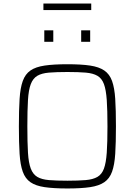

<svg xmlns="http://www.w3.org/2000/svg" viewBox="-20 -1060 764 1088"><path d="M362 8Q284 8 233 0.5Q182 -7 152.5 -27.5Q123 -48 109 -87Q95 -126 91 -188.5Q87 -251 87 -344Q87 -437 91 -499.5Q95 -562 109 -601Q123 -640 152.5 -660.5Q182 -681 233 -688.5Q284 -696 362 -696Q440 -696 490.5 -688.5Q541 -681 571 -660.5Q601 -640 615 -601Q629 -562 633 -499.5Q637 -437 637 -344Q637 -251 633 -188.5Q629 -126 615 -87Q601 -48 571 -27.5Q541 -7 490.5 0.5Q440 8 362 8ZM362 -36Q424 -36 465.5 -39.5Q507 -43 532 -57.5Q557 -72 569 -104.5Q581 -137 585 -195Q589 -253 589 -344Q589 -435 585 -493Q581 -551 569 -583.5Q557 -616 532 -630.5Q507 -645 466 -648.5Q425 -652 362 -652Q299 -652 257.5 -648.5Q216 -645 191.5 -630.5Q167 -616 154.5 -583.5Q142 -551 138.5 -493Q135 -435 135 -344Q135 -253 138.5 -195Q142 -137 154.5 -104.5Q167 -72 191.5 -57.5Q216 -43 257.5 -39.5Q299 -36 362 -36ZM231 -823V-888H282V-823ZM440 -823V-888H491V-823ZM226 -1003V-1040H497V-1003Z"/></svg>

Font: Saira ExtraLight
Style: Regular
Weight: 200
Designer: Hector Gatti with collaboration of the Omnibus-Type team
Foundry: Omnibus-Type
Version: Version 1.100; ttfautohint (v1.8.3)